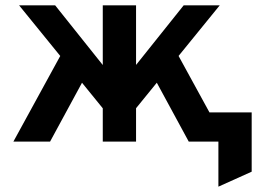

<svg xmlns="http://www.w3.org/2000/svg" viewBox="-20 -531 998 720"><path d="M799 169V0H751.6V-109.6H923.8V112.8ZM398 -84.8 51.6 -511H186.8L398 -246.4ZM454.8 -81.6V-243.2L668.8 -511H804ZM30.2 0 234.4 -373.2 315.8 -272.8 167.8 0ZM365.4 0V-511H490.2V0ZM687.8 0 539.8 -272.8 621.2 -373.2 825.4 0Z"/></svg>

Font: Overpass
Style: Regular
Weight: 400
Designer: Delve Withrington, Dave Bailey, Thomas Jockin
Foundry: Delve Fonts LLC
Version: Version 4.000